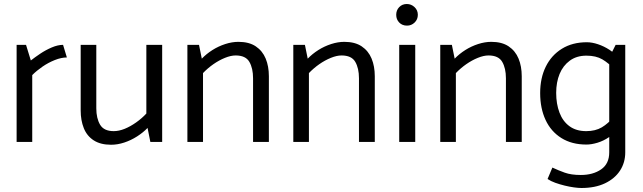

<svg xmlns="http://www.w3.org/2000/svg" viewBox="-20 -709 3211 959"><path d="M141 0V-334Q163 -356 192 -376Q221 -396 253.5 -409Q286 -422 314 -422L295 -485Q269 -485 238.5 -472Q208 -459 180.5 -440.5Q153 -422 134 -407L110 -485H63V0Z M711 -485V-142Q689 -118 660 -97.5Q631 -77 602.5 -65.5Q574 -54 548 -54Q499 -54 480 -86Q461 -118 461 -168V-485H383V-157Q383 -108 398.5 -69Q414 -30 448 -8Q482 14 535 14Q567 14 600.5 3Q634 -8 664.5 -27.5Q695 -47 717 -70L731 0H790V-485Z M994 0V-344Q1018 -369 1046 -388.5Q1074 -408 1103.5 -420Q1133 -432 1157 -432Q1207 -432 1225.5 -400Q1244 -368 1244 -318V0H1323V-328Q1323 -378 1307 -416.5Q1291 -455 1257.5 -477.5Q1224 -500 1171 -500Q1139 -500 1105 -489Q1071 -478 1041 -459Q1011 -440 988 -416L974 -485H916V0Z M1523 0V-344Q1547 -369 1575 -388.5Q1603 -408 1632.5 -420Q1662 -432 1686 -432Q1736 -432 1754.5 -400Q1773 -368 1773 -318V0H1852V-328Q1852 -378 1836 -416.5Q1820 -455 1786.5 -477.5Q1753 -500 1700 -500Q1668 -500 1634 -489Q1600 -478 1570 -459Q1540 -440 1517 -416L1503 -485H1445V0Z M2054 0V-485H1974V0ZM2013 -581Q2035 -581 2051 -596.5Q2067 -612 2067 -635Q2067 -658 2050.5 -673.5Q2034 -689 2012 -689Q1989 -689 1974 -673.5Q1959 -658 1959 -635Q1959 -612 1974 -596.5Q1989 -581 2013 -581Z M2257 0V-344Q2281 -369 2309 -388.5Q2337 -408 2366.5 -420Q2396 -432 2420 -432Q2470 -432 2488.5 -400Q2507 -368 2507 -318V0H2586V-328Q2586 -378 2570 -416.5Q2554 -455 2520.5 -477.5Q2487 -500 2434 -500Q2402 -500 2368 -489Q2334 -478 2304 -459Q2274 -440 2251 -416L2237 -485H2179V0Z M3103 -485H3055L3023 -421V52Q3023 109 2982.5 137Q2942 165 2881 165Q2833 165 2801 153.5Q2769 142 2739 128L2715 185Q2731 196 2753.5 204Q2776 212 2800.5 218Q2825 224 2847 227Q2869 230 2884 230Q2953 230 3002 206.5Q3051 183 3077 143Q3103 103 3103 52ZM3046 -126Q3018 -92 2986 -73Q2954 -54 2908 -54Q2858 -54 2824.5 -78.5Q2791 -103 2774.5 -146.5Q2758 -190 2758 -245Q2758 -298 2775 -339.5Q2792 -381 2826 -406Q2860 -431 2909 -431Q2957 -431 2988.5 -412.5Q3020 -394 3048 -363L3072 -417Q3052 -442 3024.5 -460Q2997 -478 2967 -488Q2937 -498 2911 -498Q2839 -498 2786.5 -465.5Q2734 -433 2706 -376Q2678 -319 2678 -244Q2678 -168 2705 -110Q2732 -52 2784 -19.5Q2836 13 2909 13Q2934 13 2964 4Q2994 -5 3022 -24Q3050 -43 3071 -69Z"/></svg>

Font: Catamaran Thin
Style: Regular
Weight: 400
Version: Version 2.000